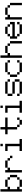

<svg xmlns="http://www.w3.org/2000/svg" viewBox="3924 -4964 1040 8927"><g transform="rotate(-90 4443.5 -500.0)"><path d="M222.7 0Q222.7 -27.3 222.7 -110.4Q305.7 -110.4 554.7 -110.4Q554.7 -83 554.7 0Q471.7 0 222.7 0ZM554.7 -110.4Q554.7 -138.7 554.7 -222.7Q583 -222.7 667 -222.7Q667 -194.3 667 -110.4Q638.7 -110.4 554.7 -110.4ZM667 -222.7Q667 -305.7 667 -554.7Q694.3 -554.7 777.3 -554.7Q777.3 -471.7 777.3 -222.7Q750 -222.7 667 -222.7ZM554.7 -554.7Q554.7 -583 554.7 -667Q583 -667 667 -667Q667 -638.7 667 -554.7Q638.7 -554.7 554.7 -554.7ZM222.7 -667Q222.7 -694.3 222.7 -777.3Q305.7 -777.3 554.7 -777.3Q554.7 -750 554.7 -667Q471.7 -667 222.7 -667ZM0 0Q0 -250 0 -1000Q27.3 -1000 110.4 -1000Q110.4 -917 110.4 -667Q138.7 -667 222.7 -667Q222.7 -638.7 222.7 -554.7Q194.3 -554.7 110.4 -554.7Q110.4 -471.7 110.4 -222.7Q138.7 -222.7 222.7 -222.7Q222.7 -194.3 222.7 -110.4Q194.3 -110.4 110.4 -110.4Q110.4 -83 110.4 0Q83 0 0 0Z M1555.7 -444.3Q1555.7 -471.7 1555.7 -554.7Q1583 -554.7 1666 -554.7Q1666 -527.3 1666 -444.3Q1638.7 -444.3 1555.7 -444.3ZM1443.4 -554.7Q1443.4 -583 1443.4 -667Q1471.7 -667 1555.7 -667Q1555.7 -638.7 1555.7 -554.7Q1527.3 -554.7 1443.4 -554.7ZM888.7 0Q888.7 -194.3 888.7 -777.3Q916 -777.3 999 -777.3Q999 -750 999 -667Q1027.3 -667 1111.3 -667Q1111.3 -638.7 1111.3 -554.7Q1083 -554.7 999 -554.7Q999 -416 999 0Q971.7 0 888.7 0ZM1111.3 -667Q1111.3 -694.3 1111.3 -777.3Q1194.3 -777.3 1443.4 -777.3Q1443.4 -750 1443.4 -667Q1360.4 -667 1111.3 -667Z M1887.7 0Q1887.7 -27.3 1887.7 -110.4Q1943.4 -110.4 2110.4 -110.4Q2110.4 -250 2110.4 -667Q2054.7 -667 1887.7 -667Q1887.7 -694.3 1887.7 -777.3Q1943.4 -777.3 2110.4 -777.3Q2138.7 -777.3 2221.7 -777.3Q2221.7 -610.4 2221.7 -110.4Q2277.3 -110.4 2444.3 -110.4Q2444.3 -83 2444.3 0Q2304.7 0 1887.7 0ZM2110.4 -888.7Q2110.4 -917 2110.4 -1000Q2137.7 -1000 2221.7 -1000Q2221.7 -972.7 2221.7 -888.7Q2194.3 -888.7 2110.4 -888.7Z M3110.4 0Q3110.4 -27.3 3110.4 -110.4Q3166 -110.4 3333 -110.4Q3333 -83 3333 0Q3277.3 0 3110.4 0ZM2999 -110.4Q2999 -138.7 2999 -222.7Q3026.4 -222.7 3110.4 -222.7Q3110.4 -194.3 3110.4 -110.4Q3083 -110.4 2999 -110.4ZM3333 -110.4Q3333 -138.7 3333 -222.7Q3360.4 -222.7 3443.4 -222.7Q3443.4 -194.3 3443.4 -110.4Q3416 -110.4 3333 -110.4ZM2888.7 -222.7Q2888.7 -333 2888.7 -667Q2833 -667 2666 -667Q2666 -694.3 2666 -777.3Q2721.7 -777.3 2888.7 -777.3Q2888.7 -833 2888.7 -1000Q2916 -1000 2999 -1000Q2999 -944.3 2999 -777.3Q3110.4 -777.3 3443.4 -777.3Q3443.4 -750 3443.4 -667Q3332 -667 2999 -667Q2999 -555.7 2999 -222.7Q2971.7 -222.7 2888.7 -222.7Z M3665 0Q3665 -27.3 3665 -110.4Q3720.7 -110.4 3887.7 -110.4Q3887.7 -250 3887.7 -667Q3832 -667 3665 -667Q3665 -694.3 3665 -777.3Q3720.7 -777.3 3887.7 -777.3Q3916 -777.3 3999 -777.3Q3999 -610.4 3999 -110.4Q4054.7 -110.4 4221.7 -110.4Q4221.7 -83 4221.7 0Q4082 0 3665 0ZM3887.7 -888.7Q3887.7 -917 3887.7 -1000Q3915 -1000 3999 -1000Q3999 -972.7 3999 -888.7Q3971.7 -888.7 3887.7 -888.7Z M4553.7 0Q4553.7 -27.3 4553.7 -110.4Q4693.4 -110.4 5110.4 -110.4Q5110.4 -83 5110.4 0Q4970.7 0 4553.7 0ZM4443.4 -110.4Q4443.4 -138.7 4443.4 -222.7Q4470.7 -222.7 4553.7 -222.7Q4553.7 -194.3 4553.7 -110.4Q4526.4 -110.4 4443.4 -110.4ZM5110.4 -110.4Q5110.4 -166 5110.4 -333Q5137.7 -333 5220.7 -333Q5220.7 -277.3 5220.7 -110.4Q5193.4 -110.4 5110.4 -110.4ZM4553.7 -333Q4553.7 -360.4 4553.7 -444.3Q4693.4 -444.3 5110.4 -444.3Q5110.4 -417 5110.4 -333Q4970.7 -333 4553.7 -333ZM4443.4 -444.3Q4443.4 -500 4443.4 -667Q4470.7 -667 4553.7 -667Q4553.7 -611.3 4553.7 -444.3Q4526.4 -444.3 4443.4 -444.3ZM5110.4 -554.7Q5110.4 -583 5110.4 -667Q5137.7 -667 5220.7 -667Q5220.7 -638.7 5220.7 -554.7Q5193.4 -554.7 5110.4 -554.7ZM4553.7 -667Q4553.7 -694.3 4553.7 -777.3Q4693.4 -777.3 5110.4 -777.3Q5110.4 -750 5110.4 -667Q5005.9 -667 4693.4 -667Q4658.2 -667 4553.7 -667Z M5554.7 0Q5554.7 -27.3 5554.7 -110.4Q5665 -110.4 5999 -110.4Q5999 -83 5999 0Q5887.7 0 5554.7 0ZM5442.4 -110.4Q5442.4 -138.7 5442.4 -222.7Q5470.7 -222.7 5554.7 -222.7Q5554.7 -194.3 5554.7 -110.4Q5526.4 -110.4 5442.4 -110.4ZM5999 -110.4Q5999 -138.7 5999 -222.7Q6026.4 -222.7 6109.4 -222.7Q6109.4 -194.3 6109.4 -110.4Q6082 -110.4 5999 -110.4ZM5332 -222.7Q5332 -305.7 5332 -554.7Q5359.4 -554.7 5442.4 -554.7Q5442.4 -471.7 5442.4 -222.7Q5415 -222.7 5332 -222.7ZM5442.4 -554.7Q5442.4 -583 5442.4 -667Q5470.7 -667 5554.7 -667Q5554.7 -638.7 5554.7 -554.7Q5526.4 -554.7 5442.4 -554.7ZM5999 -554.7Q5999 -583 5999 -667Q6026.4 -667 6109.4 -667Q6109.4 -638.7 6109.4 -554.7Q6082 -554.7 5999 -554.7ZM5554.7 -667Q5554.7 -694.3 5554.7 -777.3Q5665 -777.3 5999 -777.3Q5999 -750 5999 -667Q5915 -667 5665 -667Q5637.7 -667 5554.7 -667Z M6887.7 0Q6887.7 -138.7 6887.7 -554.7Q6915 -554.7 6998 -554.7Q6998 -416 6998 0Q6970.7 0 6887.7 0ZM6775.4 -554.7Q6775.4 -583 6775.4 -667Q6803.7 -667 6887.7 -667Q6887.7 -638.7 6887.7 -554.7Q6859.4 -554.7 6775.4 -554.7ZM6443.4 -667Q6443.4 -694.3 6443.4 -777.3Q6526.4 -777.3 6775.4 -777.3Q6775.4 -750 6775.4 -667Q6692.4 -667 6443.4 -667ZM6220.7 0Q6220.7 -250 6220.7 -1000Q6248 -1000 6331.1 -1000Q6331.1 -917 6331.1 -667Q6359.4 -667 6443.4 -667Q6443.4 -638.7 6443.4 -554.7Q6415 -554.7 6331.1 -554.7Q6331.1 -416 6331.1 0Q6303.7 0 6220.7 0Z M7332 0Q7332 -27.3 7332 -110.4Q7442.4 -110.4 7776.4 -110.4Q7776.4 -83 7776.4 0Q7665 0 7332 0ZM7219.7 -110.4Q7219.7 -138.7 7219.7 -222.7Q7248 -222.7 7332 -222.7Q7332 -194.3 7332 -110.4Q7303.7 -110.4 7219.7 -110.4ZM7776.4 -110.4Q7776.4 -138.7 7776.4 -222.7Q7803.7 -222.7 7886.7 -222.7Q7886.7 -194.3 7886.7 -110.4Q7859.4 -110.4 7776.4 -110.4ZM7109.4 -222.7Q7109.4 -305.7 7109.4 -554.7Q7136.7 -554.7 7219.7 -554.7Q7219.7 -527.3 7219.7 -444.3Q7359.4 -444.3 7776.4 -444.3Q7776.4 -471.7 7776.4 -554.7Q7803.7 -554.7 7886.7 -554.7Q7886.7 -500 7886.7 -333Q7719.7 -333 7219.7 -333Q7219.7 -305.7 7219.7 -222.7Q7192.4 -222.7 7109.4 -222.7ZM7219.7 -554.7Q7219.7 -583 7219.7 -667Q7248 -667 7332 -667Q7332 -638.7 7332 -554.7Q7303.7 -554.7 7219.7 -554.7ZM7664.1 -554.7Q7664.1 -583 7664.1 -667Q7692.4 -667 7776.4 -667Q7776.4 -638.7 7776.4 -554.7Q7748 -554.7 7664.1 -554.7ZM7332 -667Q7332 -694.3 7332 -777.3Q7415 -777.3 7664.1 -777.3Q7664.1 -750 7664.1 -667Q7609.4 -667 7442.4 -667Q7415 -667 7332 -667Z M8665 0Q8665 -138.7 8665 -554.7Q8692.4 -554.7 8775.4 -554.7Q8775.4 -416 8775.4 0Q8748 0 8665 0ZM8552.7 -554.7Q8552.7 -583 8552.7 -667Q8581.1 -667 8665 -667Q8665 -638.7 8665 -554.7Q8636.7 -554.7 8552.7 -554.7ZM7998 0Q7998 -194.3 7998 -777.3Q8025.4 -777.3 8108.4 -777.3Q8108.4 -750 8108.4 -667Q8136.7 -667 8220.7 -667Q8220.7 -638.7 8220.7 -554.7Q8192.4 -554.7 8108.4 -554.7Q8108.4 -416 8108.4 0Q8081.1 0 7998 0ZM8220.7 -667Q8220.7 -694.3 8220.7 -777.3Q8303.7 -777.3 8552.7 -777.3Q8552.7 -750 8552.7 -667Q8469.7 -667 8220.7 -667Z"/></g></svg>

Font: Ingsat TST_CRD
Style: Regular
Weight: 300
Designer: Tofik Waleny
Version: 1.0